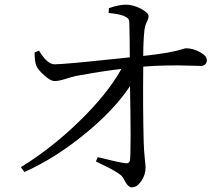

<svg xmlns="http://www.w3.org/2000/svg" viewBox="-20 -790 931 827"><path d="M548 17Q532 17 518 -10Q509 -28 501 -35Q480 -53 421 -81Q402 -90 393 -95L401 -113Q485 -92 519 -87Q538 -84 540 -101Q545 -149 540 -419Q471 -315 343 -211Q215 -107 85 -49L70 -70Q200 -150 318 -264Q443 -385 503 -493Q436 -486 320 -465Q312 -464 308 -463Q289 -459 262 -450Q233 -441 217 -441Q198 -440 170 -466Q144 -489 136 -508Q129 -526 129 -564L148 -572Q184 -512 216 -513Q266 -514 471 -536Q518 -541 539 -543Q539 -621 537 -691Q537 -704 531.5 -710Q526 -716 512 -722Q491 -730 448 -734L449 -755Q494 -770 522 -770Q553 -770 588 -752Q620 -734 620 -721Q620 -710 613 -697Q604 -679 602 -659Q597 -611 597 -549Q717 -562 768 -579Q777 -582 782 -582Q811 -582 840 -566Q871 -550 871 -531Q871 -520 864 -513Q857 -506 846 -506Q835 -506 807 -507Q693 -511 597 -503Q595 -323 599 -177Q600 -142 604 -103Q607 -79 607 -68Q607 -37 588.5 -10Q570 17 548 17Z"/></svg>

Font: Cactus Classical Serif
Style: Regular
Weight: 400
Designer: Henry Chan (via Glyphwiki)、田海東、宇文滿月
Foundry: Moonlit Owen
Version: Version 1.000